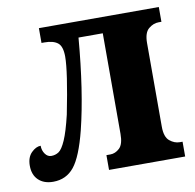

<svg xmlns="http://www.w3.org/2000/svg" viewBox="-66 -603 690 678"><g transform="rotate(-10 279.0 -264.5)"><path d="M0 -63Q0 -93 16.5 -109.5Q33 -126 50 -126Q50 -109 59 -96.5Q68 -84 81 -84Q96 -84 108 -92Q120 -100 133 -129.5Q146 -159 160 -218Q190 -368 190 -421Q190 -458 174 -470.5Q158 -483 127 -483H116V-536H546V-483H536Q517 -483 500 -469Q483 -455 483 -418V-118Q483 -81 500 -67Q517 -53 536 -53H546V0H273V-53H287Q305 -53 320 -67Q335 -81 335 -118V-479H248Q232 -288 199 -155Q176 -64 147.5 -28.5Q119 7 72 7Q39 7 19.5 -11.5Q0 -30 0 -63Z"/></g></svg>

Font: Noto Serif CondExtraBold
Style: Regular
Weight: 800
Width: 3
Designer: Monotype Design Team
Foundry: Monotype Imaging Inc.
Version: Version 1.001